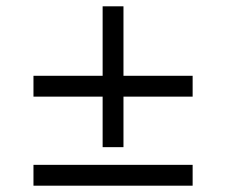

<svg xmlns="http://www.w3.org/2000/svg" viewBox="-20 -588 715 608"><path d="M590 -282V-348H371V-568H305V-348H86V-282H305V-122H371V-282ZM590 0V-66H86V0Z"/></svg>

Font: XITS
Style: Italic
Weight: 400
Italic angle: -16.33°
Designer: MicroPress Inc., with final additions and corrections provided by Coen Hoffman, Elsevier (retired)
Version: Version 1.107